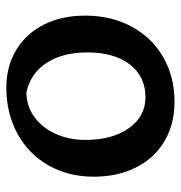

<svg xmlns="http://www.w3.org/2000/svg" viewBox="-2 -572 584 621"><g transform="rotate(-90 290.5 -261.0)"><path d="M30 -250Q30 -332 66.5 -396.5Q103 -461 169 -497Q235 -533 318 -533Q387 -533 440 -501Q493 -469 522 -411.5Q551 -354 551 -278Q551 -194 515.5 -128Q480 -62 416.5 -25.5Q353 11 272 11Q200 11 145 -21.5Q90 -54 60 -113.5Q30 -173 30 -250ZM432 -271Q432 -351 398 -403Q364 -455 303 -468Q259 -468 224 -443Q189 -418 169 -374.5Q149 -331 149 -277Q149 -190 187 -136.5Q225 -83 287 -83Q354 -83 393 -133.5Q432 -184 432 -271Z"/></g></svg>

Font: Mirza SemiBold
Style: Regular
Weight: 600
Designer: Arabic design by Kourosh Beigpour, Latin design by Eduardo Tunni, engineering by Lasse Fister
Version: Version 1.0010g